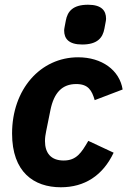

<svg xmlns="http://www.w3.org/2000/svg" viewBox="-20 -779 538 811"><path d="M327 -591C391 -591 414 -619 421 -658C426 -686 428 -692 428 -700C428 -734 409 -759 352 -759C288 -759 265 -731 258 -692C253 -664 251 -658 251 -650C251 -616 270 -591 327 -591ZM237 12C337 12 414 -37 460 -134L353 -184C324 -134 303 -101 249 -101C194 -101 170 -134 170 -183C170 -197 172 -211 175 -225L193 -314C208 -388 243 -424 302 -424C353 -424 368 -397 380 -356L498 -401C485 -483 410 -537 310 -537C151 -537 31 -402 31 -215C31 -52 123 12 237 12Z"/></svg>

Font: Braiins Sans
Style: Bold Italic
Weight: 700
Italic angle: -11.31°
Designer: Mike Abbink, Paul van der Laan, Pieter van Rosmalen, Jiri Chlebus, Lubos Buracinsky
Foundry: Bold Monday, Sudetype
Version: Version 1.000;hotconv 1.0.109;makeotfexe 2.5.65596